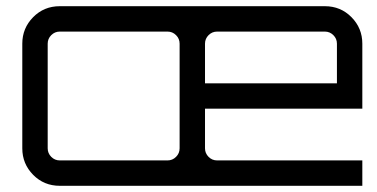

<svg xmlns="http://www.w3.org/2000/svg" viewBox="-20 -600 1217 620"><path d="M1150 -249H642V-121Q642 -105 653.5 -93.5Q665 -82 681 -82H1150V0H173Q122 0 87 -35.5Q52 -71 52 -121V-459Q52 -509 87 -544.5Q122 -580 173 -580H1029Q1080 -580 1115 -544.5Q1150 -509 1150 -459ZM681 -498Q665 -498 653.5 -486.5Q642 -475 642 -459V-331H1068V-459Q1068 -475 1056.5 -486.5Q1045 -498 1029 -498ZM521 -82Q537 -82 548.5 -93.5Q560 -105 560 -121V-459Q560 -475 548.5 -486.5Q537 -498 521 -498H173Q157 -498 145.5 -486.5Q134 -475 134 -459V-121Q134 -105 145.5 -93.5Q157 -82 173 -82Z"/></svg>

Font: Orbitron
Style: Regular
Weight: 400
Designer: Matt McInerney
Foundry: Matt McInerney
Version: 1.000